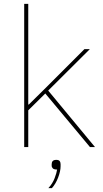

<svg xmlns="http://www.w3.org/2000/svg" viewBox="-20 -760 530 992"><path d="M105 0V-740H126V-299V-220H129L209 -299L416 -506H444L229 -292L471 0H445L214 -277L126 -190V0ZM271 66Q283 66 288 72Q293 78 293 88V99Q293 124 280.5 157Q268 190 248 212H230Q252 188 262.5 160Q273 132 275 116Q259 116 253 110Q247 104 247 96V88Q247 78 252.5 72Q258 66 271 66Z"/></svg>

Font: IBM Plex Sans Thin
Style: Regular
Weight: 250
Designer: Mike Abbink, Paul van der Laan, Pieter van Rosmalen
Foundry: Bold Monday
Version: Version 3.201